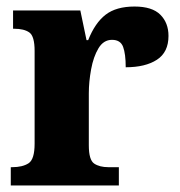

<svg xmlns="http://www.w3.org/2000/svg" viewBox="-20 -568 550 588"><path d="M13 0V-56H17Q49 -56 67.5 -68Q86 -80 86 -128V-412Q86 -457 70 -468.5Q54 -480 23 -480H20V-536H226L245 -445H250Q271 -498 303.5 -523Q336 -548 392 -548Q446 -548 471 -523Q496 -498 496 -458Q496 -408 460.5 -385Q425 -362 365 -362Q365 -403 357 -424.5Q349 -446 323 -446Q297 -446 281.5 -420Q266 -394 259 -355.5Q252 -317 252 -282V-123Q252 -78 268.5 -67Q285 -56 312 -56H344V0Z"/></svg>

Font: Noto Serif Thai SemiCondensed ExtraBold
Style: Regular
Weight: 800
Width: 4
Designer: Monotype Design Team
Foundry: Monotype Imaging Inc.
Version: Version 2.002; ttfautohint (v1.8.4.7-5d5b)